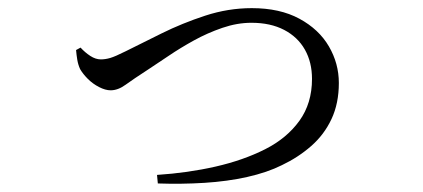

<svg xmlns="http://www.w3.org/2000/svg" viewBox="-20 -467 1040 472"><path d="M366 -37Q442 -42 510 -57.5Q578 -73 631.5 -100Q685 -127 716 -170Q747 -213 747 -273Q747 -314 729.5 -345Q712 -376 678.5 -393.5Q645 -411 598 -411Q563 -411 526.5 -398.5Q490 -386 456.5 -367.5Q423 -349 395 -330Q367 -311 347 -298Q307 -272 288.5 -258.5Q270 -245 252 -245Q239 -245 223.5 -253Q208 -261 196 -273Q184 -285 177 -297Q172 -308 170 -320Q168 -332 167 -344L178 -350Q189 -338 202 -329.5Q215 -321 228 -321Q239 -321 251 -324.5Q263 -328 289 -341Q327 -360 377.5 -385Q428 -410 484.5 -428.5Q541 -447 599 -447Q668 -447 716 -421Q764 -395 788.5 -353Q813 -311 813 -263Q813 -213 795 -174.5Q777 -136 745 -108Q713 -80 673 -61Q637 -43 588 -32Q539 -21 482.5 -17.5Q426 -14 368 -16Z"/></svg>

Font: Noto Serif HK ExtraLight
Style: Regular
Weight: 400
Version: Version 2.002-H1;hotconv 1.1.0;makeotfexe 2.6.0